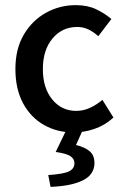

<svg xmlns="http://www.w3.org/2000/svg" viewBox="-20 -505 484 748"><path d="M267 11Q203 11 151.5 -18Q100 -47 70 -102.5Q40 -158 40 -236Q40 -315 73 -370.5Q106 -426 159.5 -455.5Q213 -485 275 -485Q321 -485 354.5 -469Q388 -453 414 -431L363 -364Q344 -381 324 -390.5Q304 -400 281 -400Q222 -400 184.5 -355Q147 -310 147 -236Q147 -162 183.5 -117.5Q220 -73 277 -73Q306 -73 332 -85.5Q358 -98 379 -116L422 -47Q389 -17 348.5 -3Q308 11 267 11ZM177 223 168 177Q228 173 249 162.5Q270 152 270 131Q270 114 254.5 103.5Q239 93 197 87L240 -2H304L276 60Q310 68 329 84Q348 100 348 130Q348 175 303 197.5Q258 220 177 223Z"/></svg>

Font: Narnoor Medium
Style: Regular
Weight: 500
Designer: S. Sridhar Murthy
Foundry: SIL International
Version: Version 3.000